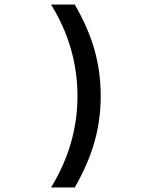

<svg xmlns="http://www.w3.org/2000/svg" viewBox="-20 -718 690 835"><path d="M305.2 97.2H202.1Q316.9 -90.3 316.9 -299.8Q316.9 -512.2 202.1 -698.2H305.2Q365.2 -594.2 391.6 -499Q418 -403.8 418 -299.8Q418 -197.8 391.4 -102.3Q364.7 -6.8 305.2 97.2Z"/></svg>

Font: Azeret Mono
Style: Regular
Weight: 400
Designer: Martin Vácha
Foundry: Displaay
Version: Version 1.002